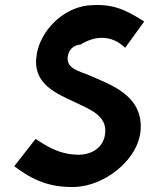

<svg xmlns="http://www.w3.org/2000/svg" viewBox="-20 -734 596 767"><path d="M302 -556C358 -591 424 -597 480 -543L556 -648C475 -700 424 -721 329 -712C227 -699 143 -610 127 -519L124 -493C120 -397 205 -360 277 -327C338 -297 409 -273 400 -200C393 -140 340 -114 289 -116C208 -118 158 -157 122 -179L37 -70C112 -13 179 15 278 13C397 9 520 -90 539 -194C541 -203 542 -211 542 -219C549 -358 414 -398 330 -436C294 -450 248 -461 250 -503C253 -536 274 -554 302 -556Z"/></svg>

Font: Bluebird
Style: NrwObl
Weight: 400
Designer: Jasper
Foundry: Cannot Into Space Fonts
Version: Version 0.98